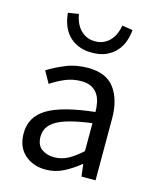

<svg xmlns="http://www.w3.org/2000/svg" viewBox="-112 -807 728 896"><g transform="rotate(15 252.0 -359.0)"><path d="M194 12Q133 12 92.5 -24Q52 -60 52 -126Q52 -206 123 -248.5Q194 -291 350 -308Q350 -331 345.5 -353Q341 -375 330 -392Q319 -409 299.5 -419.5Q280 -430 250 -430Q208 -430 171 -414Q134 -398 105 -378L73 -435Q107 -457 156 -477.5Q205 -498 264 -498Q353 -498 393 -443.5Q433 -389 433 -298V0H365L358 -58H355Q320 -29 280 -8.5Q240 12 194 12ZM218 -54Q253 -54 284 -70.5Q315 -87 350 -119V-254Q289 -246 247.5 -235Q206 -224 180.5 -209Q155 -194 143.5 -174.5Q132 -155 132 -132Q132 -90 157 -72Q182 -54 218 -54ZM262 -571Q222 -571 193 -584Q164 -597 145.5 -618.5Q127 -640 117.5 -667Q108 -694 106 -722L157 -730Q160 -711 167.5 -692.5Q175 -674 188 -659Q201 -644 219.5 -635Q238 -626 262 -626Q286 -626 304.5 -635Q323 -644 336 -659Q349 -674 356.5 -692.5Q364 -711 367 -730L418 -722Q416 -694 406.5 -667Q397 -640 378 -618.5Q359 -597 330.5 -584Q302 -571 262 -571Z"/></g></svg>

Font: Processing Sans Pro
Style: Regular
Weight: 400
Designer: Paul D. Hunt
Foundry: Adobe Systems Incorporated
Version: Version 2.020;PS 2.000;hotconv 1.0.86;makeotf.lib2.5.63406